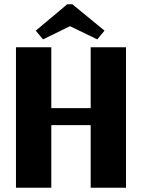

<svg xmlns="http://www.w3.org/2000/svg" viewBox="-20 -882 666 902"><path d="M406 -294H221V0H55V-660H221V-374H406V-660H572V0H406ZM320 -862 471 -738 437 -697 309 -759 182 -697 148 -738 296 -862Z"/></svg>

Font: Sansita
Style: Bold
Weight: 700
Designer: Pablo Cosgaya
Foundry: Omnibus-Type
Version: Version 1.006